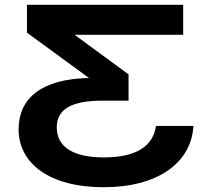

<svg xmlns="http://www.w3.org/2000/svg" viewBox="-20 -770 845 805"><path d="M748 -750H93V-633L353 -443C154 -439 58 -358 58 -228C58 -87 184 15 415 15C640 15 782 -86 791 -242H634C622 -157 551 -110 415 -110C287 -110 218 -154 218 -236C218 -305 268 -348 410 -348H519V-458L293 -624H748Z"/></svg>

Font: Bounded Med
Style: Regular
Weight: 500
Designer: Vlad Churkin
Version: Version 3.0